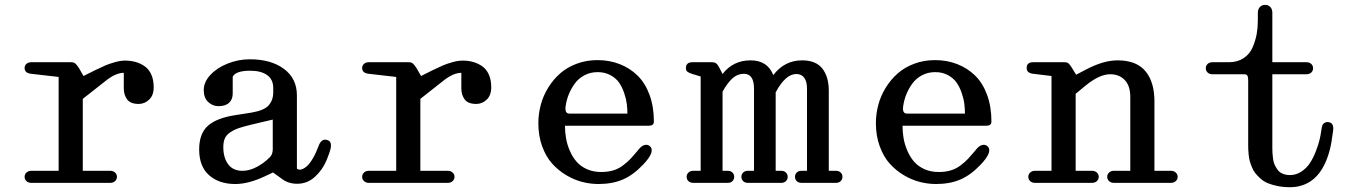

<svg xmlns="http://www.w3.org/2000/svg" viewBox="-20 -758 5638 796"><path d="M108.9 -452.1Q82 -455.1 82 -476.1Q82 -486.3 89.6 -493.2Q97.2 -500 108.9 -500H274.9Q285.6 -500 291.7 -495.1Q297.9 -490.2 307.1 -476.1L326.2 -442.9L374 -466.8Q399.9 -479.5 416.5 -486.6Q433.1 -493.7 456.3 -500.2Q479.5 -506.8 498 -506.8Q521.5 -506.8 541.7 -501.2Q562 -495.6 579.6 -483.4Q597.2 -471.2 607.2 -449Q617.2 -426.8 617.2 -396Q617.2 -362.8 598.4 -345Q579.6 -327.1 555.2 -327.1Q520.5 -327.1 506.8 -346.2Q493.2 -365.2 493.2 -391.1V-456.1Q461.4 -456.1 421.9 -425.8L323.2 -348.1V-49.8H438Q449.2 -49.8 457 -42.7Q464.8 -35.6 464.8 -24.9Q464.8 -14.2 457 -7.1Q449.2 0 438 0H108.9Q97.7 0 89.8 -7.1Q82 -14.2 82 -24.9Q82 -35.6 89.8 -42.7Q97.7 -49.8 108.9 -49.8H223.1V-439Z M1015.6 -512.2Q1103.5 -512.2 1157.2 -472.4Q1210.9 -432.6 1210.9 -362.8V-59.1Q1218.8 -52.2 1230 -55.7Q1241.2 -59.1 1252.9 -69.6Q1264.6 -80.1 1277.3 -101.8Q1290 -123.5 1300.8 -152.8Q1313 -186.5 1338.9 -176.8Q1349.1 -172.9 1351.3 -162.6Q1353.5 -152.3 1349.4 -137Q1345.2 -121.6 1334.5 -95.2Q1317.4 -53.7 1285.6 -24.9Q1253.9 3.9 1211.9 3.9Q1174.8 3.9 1147.9 -17.1L1111.8 -43L1079.6 -27.8Q1010.7 4.9 955.6 4.9Q888.2 4.9 846.9 -31.5Q805.7 -67.9 805.7 -138.2Q805.7 -204.1 842 -236.6Q878.4 -269 956.5 -280.8L1021.5 -291Q1075.2 -299.8 1094 -321.5Q1112.8 -343.3 1112.8 -375V-393.1Q1112.8 -428.7 1087.4 -446.8Q1062 -464.8 1017.6 -464.8Q957 -464.8 944.8 -439.9V-370.1Q944.8 -346.2 929.9 -332Q915 -317.9 885.7 -317.9Q861.3 -317.9 843 -335.2Q824.7 -352.5 824.7 -384.8Q824.7 -418 852.3 -447.5Q879.9 -477.1 924.1 -494.6Q968.3 -512.2 1015.6 -512.2ZM905.8 -147.9Q905.8 -104.5 925.8 -77.1Q945.8 -49.8 985.8 -49.8Q1013.2 -49.8 1043.2 -65.2Q1073.2 -80.6 1098.6 -106Q1110.8 -118.2 1110.8 -139.2V-262.2L1025.9 -242.2Q991.2 -233.9 971.4 -227.3Q951.7 -220.7 935.3 -210Q918.9 -199.2 912.4 -184.6Q905.8 -169.9 905.8 -147.9Z M1508.3 -452.1Q1481.4 -455.1 1481.4 -476.1Q1481.4 -486.3 1489 -493.2Q1496.6 -500 1508.3 -500H1674.3Q1685.1 -500 1691.2 -495.1Q1697.3 -490.2 1706.5 -476.1L1725.6 -442.9L1773.4 -466.8Q1799.3 -479.5 1815.9 -486.6Q1832.5 -493.7 1855.7 -500.2Q1878.9 -506.8 1897.5 -506.8Q1920.9 -506.8 1941.2 -501.2Q1961.4 -495.6 1979 -483.4Q1996.6 -471.2 2006.6 -449Q2016.6 -426.8 2016.6 -396Q2016.6 -362.8 1997.8 -345Q1979 -327.1 1954.6 -327.1Q1919.9 -327.1 1906.2 -346.2Q1892.6 -365.2 1892.6 -391.1V-456.1Q1860.8 -456.1 1821.3 -425.8L1722.7 -348.1V-49.8H1837.4Q1848.6 -49.8 1856.4 -42.7Q1864.3 -35.6 1864.3 -24.9Q1864.3 -14.2 1856.4 -7.1Q1848.6 0 1837.4 0H1508.3Q1497.1 0 1489.3 -7.1Q1481.4 -14.2 1481.4 -24.9Q1481.4 -35.6 1489.3 -42.7Q1497.1 -49.8 1508.3 -49.8H1622.6V-439Z M2472.2 -44.9Q2500 -44.9 2522.2 -51.5Q2544.4 -58.1 2563.2 -72.5Q2582 -86.9 2593.5 -99.1Q2605 -111.3 2623 -132.8Q2627.4 -138.2 2629.9 -141.1Q2641.1 -154.3 2653.3 -157Q2665.5 -159.7 2674.3 -151.9Q2698.7 -130.4 2646 -75.2Q2604.5 -31.7 2561.3 -13.4Q2518.1 4.9 2460.9 4.9Q2427.7 4.9 2394 -3.7Q2360.4 -12.2 2327.1 -32Q2293.9 -51.8 2268.6 -80.3Q2243.2 -108.9 2227.5 -152.1Q2211.9 -195.3 2211.9 -247.1Q2211.9 -285.6 2221.9 -323.2Q2231.9 -360.8 2252.7 -394.5Q2273.4 -428.2 2302.2 -453.6Q2331.1 -479 2371.1 -493.9Q2411.1 -508.8 2457 -508.8Q2506.3 -508.8 2548.6 -492.4Q2590.8 -476.1 2622.8 -445.1Q2654.8 -414.1 2672.9 -364.7Q2690.9 -315.4 2690.9 -253.9Q2690.9 -236.8 2669.9 -236.8H2322.3Q2322.3 -209.5 2326.9 -183.6Q2331.5 -157.7 2342.8 -132.1Q2354 -106.4 2370.6 -87.4Q2387.2 -68.4 2413.3 -56.6Q2439.5 -44.9 2472.2 -44.9ZM2325.2 -318.8Q2320.3 -287.1 2340.3 -287.1H2581.1Q2581.1 -307.1 2578.6 -327.1Q2576.2 -347.2 2567.9 -371.8Q2559.6 -396.5 2546.9 -415Q2534.2 -433.6 2511 -446.3Q2487.8 -459 2458 -459Q2427.2 -459 2402.3 -445.6Q2377.4 -432.1 2362.1 -410.4Q2346.7 -388.7 2337.6 -365.7Q2328.6 -342.8 2325.2 -318.8Z M2823.7 -476.1Q2823.7 -500 2850.6 -500H2931.6Q2942.9 -500 2949.5 -494.9Q2956.1 -489.7 2962.9 -476.1L2975.6 -451.2Q3019 -507.8 3091.8 -507.8Q3161.6 -507.8 3186 -446.8Q3232.4 -507.8 3305.7 -507.8Q3362.3 -507.8 3389.2 -473.9Q3416 -439.9 3416 -381.8V-49.8H3446.8Q3458 -49.8 3465.3 -42.7Q3472.7 -35.6 3472.7 -24.9Q3472.7 -14.2 3465.3 -7.1Q3458 0 3446.8 0H3301.8Q3290.5 0 3283.2 -7.1Q3275.9 -14.2 3275.9 -24.9Q3275.9 -35.6 3283.2 -42.7Q3290.5 -49.8 3301.8 -49.8H3325.7V-390.1Q3325.7 -420.4 3314 -435.8Q3302.2 -451.2 3281.7 -451.2Q3236.3 -451.2 3195.8 -375V-49.8H3219.7Q3231 -49.8 3238.3 -42.7Q3245.6 -35.6 3245.6 -24.9Q3245.6 -14.2 3238.3 -7.1Q3231 0 3219.7 0H3079.6Q3068.4 0 3061 -7.1Q3053.7 -14.2 3053.7 -24.9Q3053.7 -35.6 3061 -42.7Q3068.4 -49.8 3079.6 -49.8H3106V-390.1Q3106 -452.1 3064 -452.1Q3038.1 -452.1 3017.3 -433.8Q2996.6 -415.5 2975.6 -377.9V-49.8H2998Q3009.3 -49.8 3016.6 -42.7Q3023.9 -35.6 3023.9 -24.9Q3023.9 -14.2 3016.6 -7.1Q3009.3 0 2998 0H2853Q2841.8 0 2834.2 -7.1Q2826.7 -14.2 2826.7 -24.9Q2826.7 -35.6 2834.2 -42.7Q2841.8 -49.8 2853 -49.8H2884.8V-440.9L2850.6 -451.2Q2835.4 -456.1 2829.6 -460.9Q2823.7 -465.8 2823.7 -476.1Z M3871.6 -44.9Q3899.4 -44.9 3921.6 -51.5Q3943.8 -58.1 3962.6 -72.5Q3981.4 -86.9 3992.9 -99.1Q4004.4 -111.3 4022.5 -132.8Q4026.9 -138.2 4029.3 -141.1Q4040.5 -154.3 4052.7 -157Q4064.9 -159.7 4073.7 -151.9Q4098.1 -130.4 4045.4 -75.2Q4003.9 -31.7 3960.7 -13.4Q3917.5 4.9 3860.4 4.9Q3827.1 4.9 3793.5 -3.7Q3759.8 -12.2 3726.6 -32Q3693.4 -51.8 3668 -80.3Q3642.6 -108.9 3627 -152.1Q3611.3 -195.3 3611.3 -247.1Q3611.3 -285.6 3621.3 -323.2Q3631.3 -360.8 3652.1 -394.5Q3672.9 -428.2 3701.7 -453.6Q3730.5 -479 3770.5 -493.9Q3810.5 -508.8 3856.4 -508.8Q3905.8 -508.8 3948 -492.4Q3990.2 -476.1 4022.2 -445.1Q4054.2 -414.1 4072.3 -364.7Q4090.3 -315.4 4090.3 -253.9Q4090.3 -236.8 4069.3 -236.8H3721.7Q3721.7 -209.5 3726.3 -183.6Q3731 -157.7 3742.2 -132.1Q3753.4 -106.4 3770 -87.4Q3786.6 -68.4 3812.7 -56.6Q3838.9 -44.9 3871.6 -44.9ZM3724.6 -318.8Q3719.7 -287.1 3739.7 -287.1H3980.5Q3980.5 -307.1 3978 -327.1Q3975.6 -347.2 3967.3 -371.8Q3959 -396.5 3946.3 -415Q3933.6 -433.6 3910.4 -446.3Q3887.2 -459 3857.4 -459Q3826.7 -459 3801.8 -445.6Q3776.9 -432.1 3761.5 -410.4Q3746.1 -388.7 3737.1 -365.7Q3728 -342.8 3724.6 -318.8Z M4339.4 -49.8V-442.9L4263.2 -452.1Q4236.3 -455.1 4236.3 -476.1Q4236.3 -500 4263.2 -500H4393.1Q4403.8 -500 4409.7 -495.4Q4415.5 -490.7 4424.3 -476.1L4441.4 -448.2L4483.4 -470.2Q4555.2 -507.8 4613.3 -507.8Q4691.4 -507.8 4728.8 -462.9Q4766.1 -418 4766.1 -337.9V-49.8H4835.4Q4846.7 -49.8 4854.5 -42.7Q4862.3 -35.6 4862.3 -24.9Q4862.3 -14.2 4854.5 -7.1Q4846.7 0 4835.4 0H4597.2Q4585.9 0 4578.1 -7.1Q4570.3 -14.2 4570.3 -24.9Q4570.3 -35.6 4578.1 -42.7Q4585.9 -49.8 4597.2 -49.8H4666V-355Q4666 -402.8 4642.8 -426.5Q4619.6 -450.2 4583 -450.2Q4538.6 -450.2 4481.4 -403.8L4439.5 -369.1V-49.8H4508.3Q4519.5 -49.8 4527.3 -42.7Q4535.2 -35.6 4535.2 -24.9Q4535.2 -14.2 4527.3 -7.1Q4519.5 0 4508.3 0H4270Q4258.8 0 4251 -7.1Q4243.2 -14.2 4243.2 -24.9Q4243.2 -35.6 4251 -42.7Q4258.8 -49.8 4270 -49.8Z M5254.9 -147Q5254.9 -146 5254.9 -144Q5254.9 -132.3 5255.4 -124.8Q5255.9 -117.2 5257.6 -101.8Q5259.3 -86.4 5263.9 -76.2Q5268.6 -65.9 5276.1 -54.9Q5283.7 -43.9 5297.1 -38.1Q5310.5 -32.2 5328.1 -32.2Q5354 -32.2 5375.7 -46.9Q5397.5 -61.5 5411.1 -82.5Q5424.8 -103.5 5435.3 -130.9Q5445.8 -158.2 5450.7 -178.7Q5455.6 -199.2 5458 -217.8Q5459 -224.6 5459.5 -227.5Q5460 -230.5 5461.7 -236.1Q5463.4 -241.7 5465.8 -244.4Q5468.3 -247.1 5472.9 -249.5Q5477.5 -252 5483.9 -252Q5511.7 -251 5506.8 -215.8Q5500 -162.6 5493.7 -139.2Q5460.9 -9.8 5368.7 13.2Q5349.6 18.1 5328.1 18.1Q5299.8 18.1 5276.1 13.2Q5252.4 8.3 5235.6 1.2Q5218.8 -5.9 5205.6 -17.8Q5192.4 -29.8 5184.1 -40.3Q5175.8 -50.8 5169.7 -66.2Q5163.6 -81.5 5160.9 -91.8Q5158.2 -102.1 5156.7 -117.4Q5155.3 -132.8 5155 -139.4Q5154.8 -146 5154.8 -157.2V-424.8Q5154.8 -438 5151.6 -444.1Q5148.4 -450.2 5136.7 -450.2H5005.9Q4994.1 -450.2 4986.6 -457.3Q4979 -464.4 4979 -475.1Q4979 -485.8 4986.6 -492.9Q4994.1 -500 5005.9 -500H5073.7Q5110.4 -500 5136 -517.1Q5161.6 -534.2 5173.6 -562.7Q5185.5 -591.3 5190.2 -617.9Q5194.8 -644.5 5194.8 -673.8V-704.1Q5194.8 -720.2 5203.4 -729Q5211.9 -737.8 5225.1 -737.8Q5238.3 -737.8 5246.6 -729Q5254.9 -720.2 5254.9 -704.1V-500H5397Q5408.7 -500 5416.3 -492.9Q5423.8 -485.8 5423.8 -475.1Q5423.8 -464.4 5416.3 -457.3Q5408.7 -450.2 5397 -450.2H5254.9Z"/></svg>

Font: Director
Style: Regular
Weight: 400
Designer: Ange Degheest & May Jolivet & Justine Herbel
Foundry: Velvetyne Type Foundry
Version: Version 1.000;FEAKit 1.0